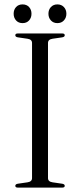

<svg xmlns="http://www.w3.org/2000/svg" viewBox="-20 -852 364 872"><path d="M198 -43Q198 -27 218.5 -24L263 -17.5Q274 -15.5 274 -8Q274 0 262.5 0H61Q49.5 0 49.5 -8Q49.5 -15.5 60.5 -17.5L105 -24Q125.5 -27 125.5 -43V-657Q125.5 -673 105 -676L60.5 -682.5Q49.5 -684.5 49.5 -692Q49.5 -700 61 -700H262.5Q274 -700 274 -692Q274 -684.5 263 -682.5L218.5 -676Q198 -673 198 -657ZM82.5 -747Q64 -747 53 -759.2Q42 -771.5 42 -789.5Q42 -808 53 -820Q64 -832 82.5 -832Q101 -832 112 -820Q123 -808 123 -789.5Q123 -771.5 112 -759.2Q101 -747 82.5 -747ZM240.5 -747Q222.5 -747 211.2 -759.2Q200 -771.5 200 -789.5Q200 -808 211.2 -820Q222.5 -832 240.5 -832Q259 -832 270.2 -820Q281.5 -808 281.5 -789.5Q281.5 -771.5 270.2 -759.2Q259 -747 240.5 -747Z"/></svg>

Font: Fraunces 72pt Light
Style: Regular
Weight: 300
Version: Version 1.000;[0bf87f6ff]